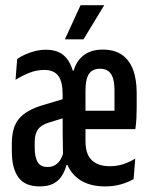

<svg xmlns="http://www.w3.org/2000/svg" viewBox="-20 -694 562 722"><path d="M375.5 7Q314 7 275.8 -20.8Q237.5 -48.5 224 -101.5L217 -103Q216 -147 215.8 -186.2Q215.5 -225.5 215.5 -273V-340.5Q215.5 -387 199 -409Q182.5 -431 146 -431Q117 -431 89.2 -419.8Q61.5 -408.5 38.5 -394L44.5 -472Q57.5 -481.5 75 -489.2Q92.5 -497 112.2 -502Q132 -507 152.5 -507Q194 -507 218.2 -487Q242.5 -467 253.5 -428.5H257Q268.5 -467 296 -487.2Q323.5 -507.5 366 -507.5Q409.5 -507.5 437.8 -488.5Q466 -469.5 480 -433Q494 -396.5 494 -344V-290.5Q494 -270 493 -250Q492 -230 489 -208.5H410.5Q410.5 -254.5 410.5 -289.8Q410.5 -325 410.5 -354Q410.5 -382 404.8 -400Q399 -418 387 -426.8Q375 -435.5 356 -435.5Q327 -435.5 314.2 -415.5Q301.5 -395.5 301.5 -354V-249.5V-234.5V-163Q301.5 -139 307.2 -121.2Q313 -103.5 324.8 -92Q336.5 -80.5 353.5 -74.8Q370.5 -69 393 -69Q420.5 -69 444.5 -77Q468.5 -85 488.5 -97.5L482.5 -20.5Q463 -9 435.5 -1Q408 7 375.5 7ZM129 7Q74 7 49.2 -27Q24.5 -61 24.5 -125.5V-155Q24.5 -216 52 -248.2Q79.5 -280.5 142 -299L226 -324L235 -255L163.5 -233Q135 -224.5 122.8 -207.2Q110.5 -190 110.5 -159.5V-139Q110.5 -104 121.2 -85Q132 -66 159 -66Q176 -66 188.2 -73.8Q200.5 -81.5 208.2 -95.2Q216 -109 220 -126.5L241.5 -73.5H230Q223.5 -49 211.2 -30.8Q199 -12.5 179.2 -2.8Q159.5 7 129 7ZM264.5 -208.5V-277.5H464.5V-208.5ZM283 -674.5H372L294 -546H224Z"/></svg>

Font: Anek Latin Condensed Medium
Style: Regular
Weight: 500
Width: 3
Designer: Yesha Goshar
Foundry: Ek Type
Version: Version 1.003